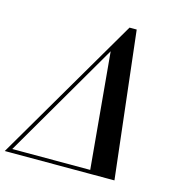

<svg xmlns="http://www.w3.org/2000/svg" viewBox="-168 -866 925 969"><g transform="rotate(15 294.0 -382.0)"><path d="M-57 0 390 -764.5H427.5L516 0H386L329 -624.5L-34.5 0ZM-43 0 -38.5 -19.5H481.5L477 0Z"/></g></svg>

Font: Bodoni Moda 11pt Medium
Style: Italic
Weight: 500
Italic angle: -13°
Designer: Owen Earl
Foundry: indestructible type
Version: Version 2.004